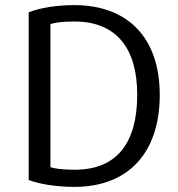

<svg xmlns="http://www.w3.org/2000/svg" viewBox="-20 -720 696 750"><path d="M604 -349C604 -122 480 10 271 10C203 10 136 0 92 -17V-672C138 -690 204 -700 270 -700C476 -700 604 -576 604 -349ZM516 -350C516 -532 434 -636 271 -636C221 -636 193 -631 177 -626V-67C190 -62 222 -57 272 -57C440 -57 516 -166 516 -350Z"/></svg>

Font: Repo Regular
Style: Regular
Weight: 400
Designer: Stefan Peev
Foundry: Context Ltd
Version: Version 1.502